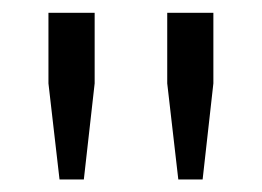

<svg xmlns="http://www.w3.org/2000/svg" viewBox="-20 -749 410 300"><path d="M55.7 -618.7V-729H127.9V-618.7L111 -468.6H73ZM241.3 -618.7V-729H313.4V-618.7L296.6 -468.6H258.6Z"/></svg>

Font: Mona Sans VF XLt
Style: Regular
Weight: 200
Designer: Deni Anggara
Foundry: GitHub
Version: Version 2.000;Glyphs 3.2.3 (3260)